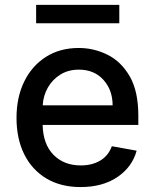

<svg xmlns="http://www.w3.org/2000/svg" viewBox="-20 -747 627 778"><path d="M306.5 11Q226.2 11 168 -23.8Q109.7 -58.6 78.3 -121.6Q46.9 -184.7 46.9 -269.2Q46.9 -353 78.3 -416.9Q109.7 -480.8 166.4 -516.7Q223 -552.6 299 -552.6Q360.8 -552.6 416 -525Q471.2 -497.5 505.9 -437.3Q540.5 -377.1 540.5 -278.4V-240.8H152.7Q154.8 -161.9 197.1 -119.3Q239.3 -76.7 307.5 -76.7Q353 -76.7 386 -96.2Q419 -115.8 433.2 -154.5L533.7 -136.4Q515.6 -70 455.6 -29.5Q395.6 11 306.5 11ZM153.1 -320.3H436.4Q436.1 -382.8 398.8 -423.8Q361.5 -464.8 299.7 -464.8Q256.7 -464.8 224.6 -444.8Q192.5 -424.7 173.8 -391.9Q155.2 -359 153.1 -320.3ZM463.4 -727.3V-652.7H126.4V-727.3Z"/></svg>

Font: Inter UI Medium
Style: Regular
Weight: 500
Designer: Rasmus Andersson
Foundry: rsms
Version: 3.2;8d6f07862